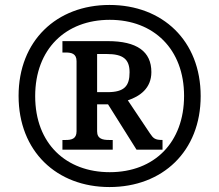

<svg xmlns="http://www.w3.org/2000/svg" viewBox="-20 -745 885 775"><path d="M422 10C636 10 790 -134 790 -357C790 -581 636 -725 422 -725C208 -725 55 -580 55 -358C55 -134 209 10 422 10ZM423 -50C248 -50 122 -164 122 -357C122 -547 245 -665 423 -665C601 -665 723 -546 723 -358C723 -171 604 -50 423 -50ZM232 -141H435V-180H421C395 -180 372 -184 372 -215V-324H416L531 -141H636V-180C606 -180 599 -186 585 -207L496 -340C544 -356 591 -388 591 -454C591 -537 533 -579 415 -579H232V-533H245C268 -533 289 -529 289 -498V-215C289 -184 268 -180 245 -180H232ZM414 -373H372V-527H411C477 -527 503 -506 503 -453C503 -398 482 -373 414 -373Z"/></svg>

Font: Noto Serif Lao Black
Style: Regular
Weight: 900
Designer: Monotype Design Team
Foundry: Monotype Imaging Inc.
Version: Version 2.003